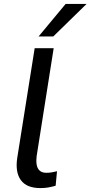

<svg xmlns="http://www.w3.org/2000/svg" viewBox="-20 -951 462 980"><path d="M186 9Q116 9 86.5 -31.5Q57 -72 68 -145L157 -705H254L167 -154Q164 -131 167 -111.5Q170 -92 182 -80.5Q194 -69 217 -69Q231 -69 245.5 -71.5Q260 -74 271 -77L264 -3Q243 3 225.5 6Q208 9 186 9ZM177 -765 315 -931H422L252 -765Z"/></svg>

Font: Nunito Sans 7pt SemiCondensed Medium
Style: Italic
Weight: 500
Width: 4
Italic angle: -9°
Designer: Vernon Adams
Foundry: Vernon Adams
Version: Version 3.101;gftools[0.9.27]